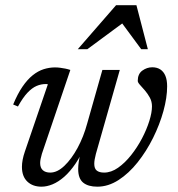

<svg xmlns="http://www.w3.org/2000/svg" viewBox="-20 -692 668 722"><path d="M365 -429H430.5L340.5 -113Q337.5 -101.5 336 -92.5Q334.5 -83.5 334.5 -76Q334.5 -58 344 -50.5Q353.5 -43 371.5 -43Q398 -43 424 -61.2Q450 -79.5 473 -108.5Q496 -137.5 513.8 -171.2Q531.5 -205 541.5 -237Q551.5 -269 551.5 -292Q551.5 -310 543.5 -324.8Q535.5 -339.5 525 -351.8Q514.5 -364 506.2 -373Q498 -382 498 -388Q498 -414 515.2 -426.5Q532.5 -439 552.5 -439Q570.5 -439 583 -430.8Q595.5 -422.5 602 -406.8Q608.5 -391 608.5 -367.5Q608.5 -325 594.5 -274.2Q580.5 -223.5 555.5 -173.2Q530.5 -123 497.5 -81.5Q464.5 -40 425.8 -15Q387 10 346 10Q311.5 10 292.8 -5.2Q274 -20.5 274 -56.5Q274 -69 276.2 -84.2Q278.5 -99.5 283.5 -117.5L292.5 -151H302.5Q285 -107.5 264.2 -77Q243.5 -46.5 221.5 -27.2Q199.5 -8 177.8 1Q156 10 136 10Q103 10 82.8 -9.2Q62.5 -28.5 62.5 -64.5Q62.5 -90 73.5 -122L160 -375Q158 -375.5 156.2 -375.8Q154.5 -376 152.5 -376Q134.5 -376 117.5 -368.8Q100.5 -361.5 83.2 -343.2Q66 -325 47.5 -291.5L29.5 -299Q46 -339 64.5 -366Q83 -393 103 -409Q123 -425 144.2 -431.8Q165.5 -438.5 186.5 -438.5Q196.5 -438.5 206.2 -437.2Q216 -436 225.8 -434Q235.5 -432 244.5 -429L137.5 -113.5Q134.5 -103 132.8 -94.8Q131 -86.5 131 -79Q131 -61 141 -52Q151 -43 169 -43Q195.5 -43 222.2 -68.5Q249 -94 271.8 -136Q294.5 -178 308 -228ZM272.5 -507 416.5 -672.5H493L536 -507H511L435 -610H448L308.5 -507Z"/></svg>

Font: Newsreader 20pt
Style: Italic
Weight: 400
Italic angle: -17°
Version: Version 1.003